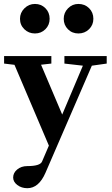

<svg xmlns="http://www.w3.org/2000/svg" viewBox="-20 -736 572 984"><path d="M159.2 -564.5Q127 -564.5 104.7 -586.2Q82.5 -607.9 82.5 -639.6Q82.5 -670.9 105.2 -693.4Q127.9 -715.8 159.2 -715.8Q190.9 -715.8 212.6 -694.1Q234.4 -672.4 234.4 -639.6Q234.4 -607.9 212.6 -586.2Q190.9 -564.5 159.2 -564.5ZM306.6 -639.6Q306.6 -670.9 328.6 -693.4Q350.6 -715.8 381.8 -715.8Q414.6 -715.8 436.5 -694.1Q458.5 -672.4 458.5 -639.6Q458.5 -607.9 436.3 -586.2Q414.1 -564.5 381.8 -564.5Q349.6 -564.5 328.1 -586.2Q306.6 -607.9 306.6 -639.6ZM120.1 228.5Q90.3 228.5 68.8 212.2Q47.4 195.8 47.4 173.8Q47.4 149.9 68.1 132.6Q88.9 115.2 120.1 115.2Q185.1 115.2 195.3 92.3L230.5 10.3L54.2 -403.8L1 -410.2V-448.7H243.2V-410.2L190.4 -404.3L298.8 -148.9L404.8 -399.4L310.1 -410.2V-448.7H526.9V-410.2L450.7 -399.4L212.9 149.9Q178.7 228.5 120.1 228.5Z"/></svg>

Font: Elstob 8pt
Style: Bold
Weight: 700
Designer: Peter S. Baker
Version: Version 1.015